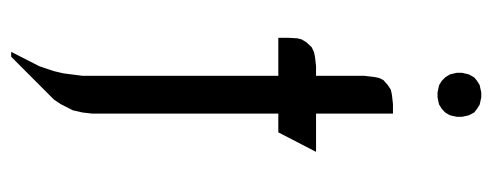

<svg xmlns="http://www.w3.org/2000/svg" viewBox="-290 -321 885 345"><g transform="rotate(90 152.5 -148.5)"><path d="M47.9 -206.1V-223.1L48.8 -240.2L50.8 -248L56.2 -256.8L64.9 -266.1L73.2 -270L82 -272L99.1 -273.9H116.2V-359.9L118.2 -377.9L120.1 -387.2L124 -395L132.8 -402.8L141.1 -408.2L149.9 -410.2L167 -412.1H184.1V-273.9H252.9L217.8 -206.1H184.1V128.9L182.1 146L178.2 163.1L167 185.1L165 188L159.2 196.8L82 273.9H73.2L99.1 223.1L107.9 196.8L111.8 180.2L116.2 146V-206.1ZM110.8 -526.9V-536.1L112.8 -544.9L113.8 -548.8L119.1 -558.1L125 -563L132.8 -567.9L137.2 -568.8L146 -570.8H154.8L164.1 -568.8L168 -567.9L175.8 -563L182.1 -558.1L187 -548.8L188 -544.9L189.9 -536.1V-526.9L188 -518.1L187 -514.2L182.1 -505.9L175.8 -500L168 -495.1L164.1 -494.1L154.8 -492.2H146L137.2 -494.1L132.8 -495.1L125 -500L119.1 -505.9L113.8 -514.2L112.8 -518.1Z"/></g></svg>

Font: Petahja
Style: Regular
Weight: 400
Designer: T. Christopher White
Version: Version 1.1